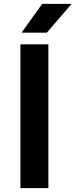

<svg xmlns="http://www.w3.org/2000/svg" viewBox="-20 -968 388 988"><path d="M85 0V-740H229V0ZM91 -800 197 -948H348.5L221 -800Z"/></svg>

Font: Encode Sans Expanded SemiBold
Style: Regular
Weight: 600
Width: 7
Designer: Multiple Designers
Foundry: Impallari Type
Version: Version 2.000